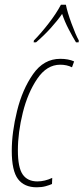

<svg xmlns="http://www.w3.org/2000/svg" viewBox="-20 -786 355 816"><path d="M136 10Q157 10 173.5 5.5Q190 1 201 -4L202 -30Q170 -15 139 -15Q97 -15 76.5 -44.5Q56 -74 56 -147Q56 -223 77 -307.5Q98 -392 138.5 -451.5Q179 -511 236 -511Q264 -511 286 -500L295 -525Q271 -536 236 -536Q166 -536 120.5 -471Q75 -406 52.5 -314.5Q30 -223 30 -145Q30 -60 56.5 -25Q83 10 136 10ZM123 -606H133Q166 -634 195 -666Q224 -698 244 -727Q255 -694 272 -661.5Q289 -629 303 -606H314L315 -614Q302 -637 284 -686Q266 -735 260 -766H239Q219 -728 185.5 -685Q152 -642 124 -614Z"/></svg>

Font: Noto Sans Display Condensed Thin
Style: Italic
Weight: 250
Width: 3
Italic angle: -12°
Designer: Monotype Design Team
Foundry: Monotype Imaging Inc.
Version: Version 1.900